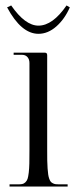

<svg xmlns="http://www.w3.org/2000/svg" viewBox="-20 -684 281 704"><path d="M6 0ZM6 -657 21 -664Q72.2 -590 121 -590Q173 -590 224 -664L236 -657Q217.2 -614 186.5 -587Q155.8 -560 121 -560Q58 -560 6 -657ZM88 -134V-453Q88 -466.5 80.6 -474.8Q73.2 -483 61 -483H30V-491H143Q148.5 -491 150.8 -488.8Q153 -486.5 153 -481V-134Q153 -111.2 153.2 -95.8Q153.5 -80.2 154.5 -66.2Q155.5 -52.2 156.8 -43.9Q158 -35.5 160.6 -28.4Q163.2 -21.2 166.1 -17.8Q169 -14.2 174.1 -11.8Q179.2 -9.2 184.6 -8.6Q190 -8 198 -8H228V0H15V-8H44Q54.8 -8 61.1 -9.1Q67.5 -10.2 73 -15.5Q78.5 -20.8 81 -28Q83.5 -35.2 85.4 -51Q87.2 -66.8 87.6 -84.9Q88 -103 88 -134Z"/></svg>

Font: FogtwoNo5
Style: Regular
Weight: 400
Designer: gluk (gluksza@wp.pl)
Foundry: gluk (gluksza@wp.pl)
Version: Version 0.87